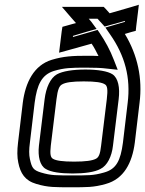

<svg xmlns="http://www.w3.org/2000/svg" viewBox="-20 -754 612 809"><path d="M262 -541 366 -570C377 -554 386 -536 395 -518C380 -519 364 -519 347 -519C285 -519 248 -517 198 -502C123 -479 87 -407 76 -321L56 -153C52 -121 52 -91 57 -69C66 -24 85 7 133 21C183 36 214 35 279 35C342 35 374 36 426 21C502 0 537 -68 548 -153L568 -321C581 -423 560 -522 506 -611L533 -619L552 -624L554 -643L561 -700L565 -734L532 -724L442 -698L424 -718L417 -725H407H301H241L278 -682C286 -673 293 -665 300 -657L261 -646L243 -641L240 -622L233 -565L229 -532L262 -541ZM287 -598 288 -603 348 -621 387 -632 365 -662C362 -666 358 -670 354 -675H391L412 -652L421 -642L435 -646L507 -666L506 -662L462 -649L424 -638L444 -609C507 -519 531 -426 518 -321L498 -153C488 -77 470 -41 418 -27C373 -14 349 -15 285 -15C220 -15 196 -14 153 -27C120 -37 114 -47 106 -84C102 -102 102 -124 106 -153L126 -321C136 -398 156 -439 207 -455C250 -468 280 -469 341 -469C378 -469 408 -468 430 -465L476 -460L460 -501C444 -543 423 -581 400 -615L391 -628L374 -623L287 -598ZM406 -140C402 -104 396 -91 384 -85C369 -77 340 -73 292 -73C244 -73 216 -77 203 -85C193 -91 190 -104 194 -140L218 -336C223 -377 230 -392 241 -398C256 -407 284 -411 333 -411C383 -411 410 -407 423 -398C432 -392 435 -377 430 -336L406 -140ZM456 -140 480 -336C486 -385 478 -425 454 -441C434 -454 393 -461 340 -461C286 -461 244 -454 220 -441C192 -425 174 -385 168 -336L144 -140C139 -95 148 -56 173 -42C194 -29 234 -23 286 -23C338 -23 379 -29 403 -42C432 -56 451 -95 456 -140Z"/></svg>

Font: Gamestation Text Outline
Style: Italic
Weight: 400
Designer: Jonas Hecksher
Foundry: Jonas Hecksher, Playtypeª, e-types AS
Version: Version 1.003